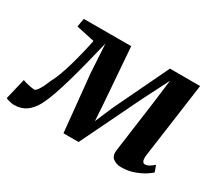

<svg xmlns="http://www.w3.org/2000/svg" viewBox="-137 -760 1096 980"><g transform="rotate(30 411.5 -270.5)"><path d="M653.5 10Q624.5 10 605.2 -4.8Q586 -19.5 590.5 -54.5L629.5 -340L649.5 -497L571 -342.5L401.5 7H312.5L279 -328L269 -497Q252 -426.5 235.8 -362.5Q219.5 -298.5 203.8 -243.8Q188 -189 172.5 -145.2Q157 -101.5 141 -71Q120 -32.5 91 -12.2Q62 8 21 8Q14 8 3.2 6Q-7.5 4 -16.8 1Q-26 -2 -28 -4L1.5 -127.5Q5.5 -125 19.8 -121Q34 -117 49.2 -114.2Q64.5 -111.5 70.5 -111.5Q77 -111.5 83.5 -118.8Q90 -126 97 -137.8Q104 -149.5 110.5 -163.8Q117 -178 122.5 -192Q135.5 -214.5 148.5 -250Q161.5 -285.5 173 -326.5Q184.5 -367.5 194 -407Q203.5 -446.5 209.5 -477.5L101.5 -501L110.5 -550.5L389.5 -551L414 -228L420.5 -127L463.5 -228L618 -550.5H796L735 -110Q733 -95 734 -84.5Q735 -74 739.5 -68.5Q744 -63 751 -63Q763.5 -63 777.2 -71.2Q791 -79.5 802 -90L815.5 -53.5Q810.5 -46.5 787.5 -31.2Q764.5 -16 729.8 -3Q695 10 653.5 10Z"/></g></svg>

Font: Merriweather 28pt
Style: Bold Italic
Weight: 700
Italic angle: -7.8°
Version: Version 2.101